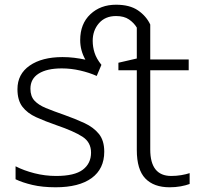

<svg xmlns="http://www.w3.org/2000/svg" viewBox="-20 -784 848 814"><path d="M216 10Q160 10 117.5 0Q75 -10 46 -24V-79Q81 -61 126 -49.5Q171 -38 218 -38Q296 -38 331 -64.5Q366 -91 366 -137Q366 -181 329.5 -204.5Q293 -228 220 -253Q171 -270 133.5 -287Q96 -304 75 -331.5Q54 -359 54 -406Q54 -470 106 -506Q158 -542 245 -542Q271 -542 295 -539Q319 -536 342 -531Q320 -570 320 -614Q320 -683 363 -723.5Q406 -764 472 -764Q530 -764 565 -740Q600 -716 617 -680V-532H780V-486H617V-150Q617 -38 706 -38Q728 -38 748.5 -41.5Q769 -45 784 -50V-4Q768 2 746 6Q724 10 699 10Q632 10 596 -27.5Q560 -65 560 -148V-486H482V-518L560 -536V-667Q548 -687 527 -701.5Q506 -716 472 -716Q426 -716 399.5 -685.5Q373 -655 373 -611Q373 -585 381 -560Q389 -535 410 -509L390 -462Q359 -476 320 -485Q281 -494 242 -494Q179 -494 144 -472Q109 -450 109 -408Q109 -376 126 -357.5Q143 -339 174.5 -326Q206 -313 252 -297Q300 -280 338.5 -262Q377 -244 399.5 -216Q422 -188 422 -141Q422 -68 368.5 -29Q315 10 216 10Z"/></svg>

Font: BC Sans Light
Style: Regular
Weight: 300
Designer: Monotype Design Team
Foundry: Monotype Imaging Inc.
Version: Version 2.000;GOOG;noto-source:20170915:90ef993387c0